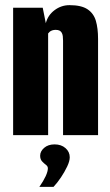

<svg xmlns="http://www.w3.org/2000/svg" viewBox="-20 -525 426 746"><path d="M31 0V-495H146L158 -435Q166 -466 192 -485.5Q218 -505 250 -505Q296 -505 320 -489Q344 -473 352.5 -444Q361 -415 361 -374V0H225V-367Q225 -377 224 -384.5Q223 -392 220 -397.5Q217 -403 211.5 -406Q206 -409 196 -409Q189 -409 183 -407Q177 -405 173 -401.5Q169 -398 167 -395V0ZM133 201Q149 178 157.5 159.5Q166 141 166 129Q166 121 158.5 115.5Q151 110 143.5 102Q136 94 136 80Q136 63 151.5 49.5Q167 36 192 36Q218 36 234.5 50.5Q251 65 251 86Q251 101 241 122Q231 143 217 164Q203 185 188 201Z"/></svg>

Font: Alumni Sans ExtraBold
Style: Regular
Weight: 800
Designer: Robert E. Leuschke
Foundry: Robert E. Leuschke
Version: Version 1.018